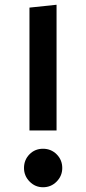

<svg xmlns="http://www.w3.org/2000/svg" viewBox="-20 -773 363 808"><path d="M218 -753V-224H104V-741ZM242 -66Q242 -33 218.5 -9Q195 15 161 15Q128 15 104.5 -9Q81 -33 81 -66Q81 -100 104 -123.5Q127 -147 161 -147Q195 -147 218.5 -123.5Q242 -100 242 -66Z"/></svg>

Font: FiraGO Medium
Style: Regular
Weight: 500
Designer: bBox Type
Foundry: bBox Type GmbH
Version: Version 1.001;PS 001.001;hotconv 1.0.88;makeotf.lib2.5.64775